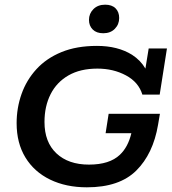

<svg xmlns="http://www.w3.org/2000/svg" viewBox="-20 -790 736 820"><path d="M351 10Q262 10 194 -23Q126 -56 88.5 -117.5Q51 -179 51 -264Q51 -329 72 -388.5Q93 -448 135.5 -494.5Q178 -541 242.5 -567.5Q307 -594 394 -594Q483 -594 544 -556Q581 -532 601 -497L615 -583H693L662 -386H588Q572 -439 518 -468Q464 -497 396 -497Q323 -497 272.5 -468Q222 -439 196 -387.5Q170 -336 170 -269Q170 -183 221 -135Q272 -87 360 -87Q448 -87 492 -129Q527 -162 541 -221H431L444 -304H663L655 -257Q634 -133 562 -61.5Q490 10 351 10ZM421 -648Q392 -648 376 -664Q360 -680 360 -705Q360 -732 379 -751Q398 -770 429 -770Q458 -770 473.5 -754.5Q489 -739 489 -713Q489 -686 470.5 -667Q452 -648 421 -648Z"/></svg>

Font: Rokkitt SemiBold SemiBold
Style: Italic
Weight: 600
Italic angle: -9°
Version: Version 3.103